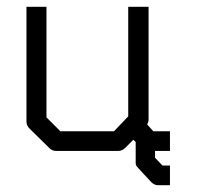

<svg xmlns="http://www.w3.org/2000/svg" viewBox="-20 -496 580 566"><path d="M383 -6Q380 -9 380 -15V-77.5L373 -84L349 -60Q340 -51 328 -51H146Q134 -51 126 -59L67 -117Q58 -126 58 -138V-476H117V-150L158 -109H316L358 -153V-476H418V-141Q418 -139 414 -129L432 -109H481V-51H437V-31L459 -8H481V50H446Q435 50 426 41L388 0Z"/></svg>

Font: IBM 3270
Style: Regular
Weight: 400
Monospace: yes
Version: Version 2.3.1